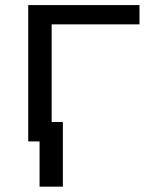

<svg xmlns="http://www.w3.org/2000/svg" viewBox="-20 -548 640 744"><path d="M520.5 -453.6V-528.3H89.4V0H180.2V-453.6ZM223.6 175.3V-75.2H133.3V175.3Z"/></svg>

Font: Roboto Mono
Style: Regular
Weight: 400
Monospace: yes
Designer: Google
Version: Version 3.000